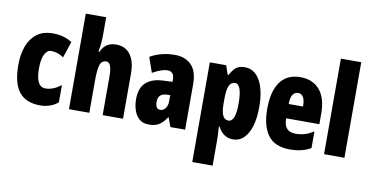

<svg xmlns="http://www.w3.org/2000/svg" viewBox="-89 -1012 2904 1504"><g transform="rotate(10 1362.5 -260.0)"><path d="M254 10Q142 10 87 -58.5Q32 -127 32 -274Q32 -355 55.5 -420.5Q79 -486 128.5 -524.5Q178 -563 257 -563Q303 -563 340 -552.5Q377 -542 410 -521L367 -392Q318 -425 268 -425Q235 -425 215.5 -386Q196 -347 196 -274Q196 -128 272 -128Q335 -128 396 -177V-39Q337 10 254 10Z M645 -621Q645 -587 642 -552.5Q639 -518 632 -485H641Q674 -563 761 -563Q833 -563 873 -510Q913 -457 913 -360V0H751V-308Q751 -419 708 -419Q668 -419 656.5 -379Q645 -339 645 -253V0H483V-760H645Z M1228 -563Q1311 -563 1359 -513.5Q1407 -464 1407 -363V0H1290L1263 -73H1260Q1233 -31 1201.5 -10.5Q1170 10 1118 10Q1071 10 1042 -16Q1013 -42 1000 -83Q987 -124 987 -169Q987 -258 1034.5 -301.5Q1082 -345 1173 -349L1245 -352V-366Q1245 -434 1192 -434Q1145 -434 1073 -393L1031 -513Q1072 -537 1121.5 -550Q1171 -563 1228 -563ZM1215 -245Q1149 -242 1149 -176Q1149 -119 1188 -119Q1212 -119 1228.5 -141Q1245 -163 1245 -198V-247Z M1784 -563Q1861 -563 1904.5 -486Q1948 -409 1948 -275Q1948 -142 1905 -66Q1862 10 1788 10Q1751 10 1721 -9Q1691 -28 1668 -71H1663Q1665 -34 1666.5 -7.5Q1668 19 1668 35V240H1506V-553H1636L1660 -482H1668Q1696 -533 1721.5 -548Q1747 -563 1784 -563ZM1730 -428Q1697 -428 1682.5 -395.5Q1668 -363 1668 -288V-256Q1668 -190 1682.5 -159.5Q1697 -129 1729 -129Q1784 -129 1784 -273Q1784 -428 1730 -428Z M2226 -562Q2325 -562 2380 -497Q2435 -432 2435 -310V-225H2171Q2171 -170 2194 -144.5Q2217 -119 2265 -119Q2303 -119 2336 -129Q2369 -139 2407 -162V-30Q2371 -9 2330 0.5Q2289 10 2241 10Q2121 10 2066.5 -63Q2012 -136 2012 -274Q2012 -413 2066 -487.5Q2120 -562 2226 -562ZM2230 -437Q2205 -437 2188 -415Q2171 -393 2171 -339H2285Q2285 -392 2270 -414.5Q2255 -437 2230 -437Z M2674 0H2512V-760H2674Z"/></g></svg>

Font: Noto Sans Khmer UI ExtraCondensed Black
Style: Regular
Weight: 900
Width: 2
Designer: Danh Hong and the Monotype Design Team
Foundry: Monotype Imaging Inc.
Version: Version 2.002; ttfautohint (v1.8.4.7-5d5b)